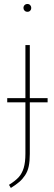

<svg xmlns="http://www.w3.org/2000/svg" viewBox="-20 -744 270 959"><path d="M117.2 -685.1Q108.4 -685.1 102.8 -690.7Q97.2 -696.3 97.2 -704.1Q97.2 -712.9 102.8 -718.5Q108.4 -724.1 117.2 -724.1Q125.5 -724.1 130.9 -718.3Q136.2 -712.4 136.2 -704.1Q136.2 -696.3 130.9 -690.7Q125.5 -685.1 117.2 -685.1ZM217.8 -253.9V-232.9H128.9V24.9Q128.9 61 123.5 86.7Q118.2 112.3 105.2 131.6Q92.3 150.9 76.4 164.6Q60.5 178.2 34.2 194.8L24.9 179.2Q56.2 159.7 73 141.4Q89.8 123 98.4 95Q106.9 66.9 106.9 23.9V-232.9H16.1V-253.9H106.9V-519H128.9V-253.9Z"/></svg>

Font: Fira Sans Compressed Thin
Style: Regular
Weight: 100
Width: 1
Designer: Carrois Corporate & Edenspiekermann AG
Foundry: Carrois Corporate GbR & Edenspiekermann AG
Version: Version 4.203;PS 004.203;hotconv 1.0.88;makeotf.lib2.5.64775